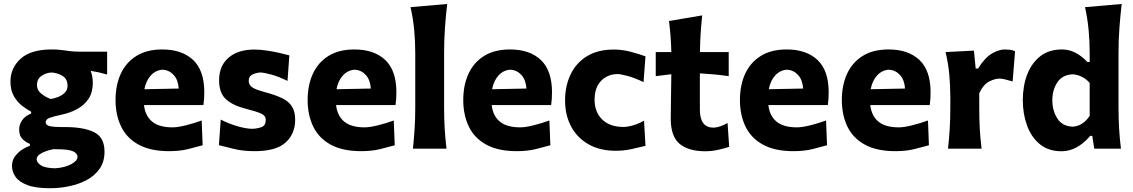

<svg xmlns="http://www.w3.org/2000/svg" viewBox="-20 -768 5854 992"><path d="M239 204.5Q163.5 204.5 120.8 188Q78 171.5 60 145.2Q42 119 42 89.5Q42 59.5 58.8 38Q75.5 16.5 97.2 3.2Q119 -10 134.5 -15V-25Q119 -29 99 -47Q79 -65 79 -99Q79 -124 93.8 -146Q108.5 -168 141 -181.5V-191Q120 -201.5 95 -220.8Q70 -240 52 -270.8Q34 -301.5 34 -346.5Q34 -416.5 86.5 -464.5Q139 -512.5 247.5 -512.5Q275.5 -512.5 296.2 -509.8Q317 -507 339.8 -504Q362.5 -501 396 -501H533.5V-383Q490.5 -395.5 448.5 -402Q459.5 -374 459.5 -339.5Q459.5 -291 437.8 -258Q416 -225 379.5 -205Q343 -185 298 -175.5Q256 -166.5 236 -159Q216 -151.5 216 -136.5Q216 -122 235.2 -116.8Q254.5 -111.5 297 -111.5H317.5Q412.5 -111.5 466.2 -85Q520 -58.5 520 16Q520 67.5 495 103.5Q470 139.5 428.5 161.8Q387 184 337.5 194.2Q288 204.5 239 204.5ZM242 -256.5Q259.5 -259 279.8 -266.8Q300 -274.5 314.5 -288.8Q329 -303 329 -325.5Q329 -359.5 303.5 -375.5Q278 -391.5 245.5 -393.5Q216 -391.5 193.5 -375.2Q171 -359 171 -329.5Q171 -300.5 195 -282.5Q219 -264.5 242 -256.5ZM265 101.5Q315.5 98 348 80.2Q380.5 62.5 380.5 43Q380.5 24 356.8 13.5Q333 3 272.5 3H255Q238.5 6 218.5 12.8Q198.5 19.5 184 30Q169.5 40.5 169.5 54.5Q169.5 72 191.5 86.2Q213.5 100.5 265 101.5Z M853.5 13Q757 13 695.8 -20.8Q634.5 -54.5 605.8 -114.2Q577 -174 577 -251Q577 -328 604 -386.8Q631 -445.5 684.8 -479Q738.5 -512.5 818.5 -512.5Q920.5 -512.5 978 -458Q1035.5 -403.5 1035.5 -291.5Q1035.5 -254 1031 -225H724Q730 -170 765.8 -140Q801.5 -110 871.5 -110Q898.5 -110 941.2 -120.8Q984 -131.5 1022 -145.5L1027 -17.5Q996 -9 953 2Q910 13 853.5 13ZM820 -408Q784.5 -405.5 759.5 -378.5Q734.5 -351.5 726 -307L903.5 -310.5Q900.5 -355.5 877.2 -380.8Q854 -406 820 -408Z M1296 13Q1234 13 1188 1.2Q1142 -10.5 1111 -18L1120.5 -150Q1161 -129.5 1206.2 -116Q1251.5 -102.5 1285.5 -102.5Q1312.5 -104 1332.8 -112Q1353 -120 1353 -149Q1353 -170 1330.2 -180.8Q1307.5 -191.5 1248.5 -206.5Q1182 -223.5 1147 -255.8Q1112 -288 1112 -353Q1112 -428 1161 -470Q1210 -512 1294 -512Q1324.5 -512 1358.8 -506.8Q1393 -501.5 1424 -494.5Q1455 -487.5 1475 -482L1465.5 -350Q1419.5 -372.5 1381 -383Q1342.5 -393.5 1324 -393.5Q1303 -392 1284 -382.8Q1265 -373.5 1265 -350.5Q1265 -331 1280.8 -318.5Q1296.5 -306 1348.5 -292Q1402.5 -277.5 1437 -261Q1471.5 -244.5 1488.2 -218.2Q1505 -192 1505 -149Q1505 -76.5 1455.8 -31.8Q1406.5 13 1296 13Z M1846 13Q1749.5 13 1688.2 -20.8Q1627 -54.5 1598.2 -114.2Q1569.5 -174 1569.5 -251Q1569.5 -328 1596.5 -386.8Q1623.5 -445.5 1677.2 -479Q1731 -512.5 1811 -512.5Q1913 -512.5 1970.5 -458Q2028 -403.5 2028 -291.5Q2028 -254 2023.5 -225H1716.5Q1722.5 -170 1758.2 -140Q1794 -110 1864 -110Q1891 -110 1933.8 -120.8Q1976.5 -131.5 2014.5 -145.5L2019.5 -17.5Q1988.5 -9 1945.5 2Q1902.5 13 1846 13ZM1812.5 -408Q1777 -405.5 1752 -378.5Q1727 -351.5 1718.5 -307L1896 -310.5Q1893 -355.5 1869.8 -380.8Q1846.5 -406 1812.5 -408Z M2113.5 0Q2119 -53.5 2122.2 -103.8Q2125.5 -154 2125.5 -216V-493.5Q2125.5 -554.5 2120 -613Q2114.5 -671.5 2101 -731L2290.5 -747.5Q2283.5 -688.5 2279 -625.5Q2274.5 -562.5 2274.5 -493.5V-216Q2274.5 -154 2277.5 -103.8Q2280.5 -53.5 2287 0Z M2650 13Q2553.5 13 2492.2 -20.8Q2431 -54.5 2402.2 -114.2Q2373.5 -174 2373.5 -251Q2373.5 -328 2400.5 -386.8Q2427.5 -445.5 2481.2 -479Q2535 -512.5 2615 -512.5Q2717 -512.5 2774.5 -458Q2832 -403.5 2832 -291.5Q2832 -254 2827.5 -225H2520.5Q2526.5 -170 2562.2 -140Q2598 -110 2668 -110Q2695 -110 2737.8 -120.8Q2780.5 -131.5 2818.5 -145.5L2823.5 -17.5Q2792.5 -9 2749.5 2Q2706.5 13 2650 13ZM2616.5 -408Q2581 -405.5 2556 -378.5Q2531 -351.5 2522.5 -307L2700 -310.5Q2697 -355.5 2673.8 -380.8Q2650.5 -406 2616.5 -408Z M3162 11Q3079 11 3020.2 -22.8Q2961.5 -56.5 2930.5 -115Q2899.5 -173.5 2899.5 -248.5Q2899.5 -324 2928.2 -383.8Q2957 -443.5 3013 -477.8Q3069 -512 3151.5 -512Q3196.5 -512 3240.5 -500Q3284.5 -488 3315 -477L3305 -344Q3257 -366.5 3221.5 -376Q3186 -385.5 3168.5 -385.5Q3116.5 -383.5 3084.2 -348.8Q3052 -314 3052 -253Q3052 -190 3090.5 -151.5Q3129 -113 3199.5 -112Q3221 -112 3250.2 -120.2Q3279.5 -128.5 3307.5 -144.5L3315 -14.5Q3286 -7.5 3245.2 1.8Q3204.5 11 3162 11Z M3624.5 13.5Q3537 13.5 3491.2 -25Q3445.5 -63.5 3445.5 -154.5Q3445.5 -206 3446.8 -261.8Q3448 -317.5 3448.5 -384.5L3368 -374.5V-499H3448.5Q3447.5 -542.5 3444.5 -580.8Q3441.5 -619 3436.5 -659.5L3608 -688.5Q3603 -639 3600 -595Q3597 -551 3596.5 -499H3745V-374.5Q3707.5 -380 3670 -383.5Q3632.5 -387 3596 -389V-201.5Q3596 -108.5 3666.5 -108.5Q3681 -108.5 3701 -115.2Q3721 -122 3739 -132.5L3747.5 -9.5Q3728.5 -2.5 3693 5.5Q3657.5 13.5 3624.5 13.5Z M4079.5 13Q3983 13 3921.8 -20.8Q3860.5 -54.5 3831.8 -114.2Q3803 -174 3803 -251Q3803 -328 3830 -386.8Q3857 -445.5 3910.8 -479Q3964.5 -512.5 4044.5 -512.5Q4146.5 -512.5 4204 -458Q4261.5 -403.5 4261.5 -291.5Q4261.5 -254 4257 -225H3950Q3956 -170 3991.8 -140Q4027.5 -110 4097.5 -110Q4124.5 -110 4167.2 -120.8Q4210 -131.5 4248 -145.5L4253 -17.5Q4222 -9 4179 2Q4136 13 4079.5 13ZM4046 -408Q4010.5 -405.5 3985.5 -378.5Q3960.5 -351.5 3952 -307L4129.5 -310.5Q4126.5 -355.5 4103.2 -380.8Q4080 -406 4046 -408Z M4606 13Q4509.5 13 4448.2 -20.8Q4387 -54.5 4358.2 -114.2Q4329.5 -174 4329.5 -251Q4329.5 -328 4356.5 -386.8Q4383.5 -445.5 4437.2 -479Q4491 -512.5 4571 -512.5Q4673 -512.5 4730.5 -458Q4788 -403.5 4788 -291.5Q4788 -254 4783.5 -225H4476.5Q4482.5 -170 4518.2 -140Q4554 -110 4624 -110Q4651 -110 4693.8 -120.8Q4736.5 -131.5 4774.5 -145.5L4779.5 -17.5Q4748.5 -9 4705.5 2Q4662.5 13 4606 13ZM4572.5 -408Q4537 -405.5 4512 -378.5Q4487 -351.5 4478.5 -307L4656 -310.5Q4653 -355.5 4629.8 -380.8Q4606.5 -406 4572.5 -408Z M4878 0Q4884 -53.5 4887 -103.8Q4890 -154 4890 -216V-266Q4890 -323 4884.8 -381.2Q4879.5 -439.5 4865.5 -499L5012 -506.5L5021 -414H5033.5Q5067.5 -469 5103.8 -490.8Q5140 -512.5 5172.5 -512.5Q5183.5 -512.5 5197.8 -510.8Q5212 -509 5224.5 -503.5L5212 -347Q5194 -352.5 5175.2 -357.2Q5156.5 -362 5144 -362Q5121 -362 5091.2 -347.2Q5061.5 -332.5 5039.5 -286.5V-208Q5039.5 -152 5042.2 -102.8Q5045 -53.5 5051.5 0Z M5465 13.5Q5396.5 13.5 5352 -23.5Q5307.5 -60.5 5286 -120.5Q5264.5 -180.5 5264.5 -250Q5264.5 -324.5 5287.5 -383.8Q5310.5 -443 5355.2 -477.8Q5400 -512.5 5466.5 -512.5Q5505.5 -512.5 5539 -494.2Q5572.5 -476 5598 -447.5H5610V-493.5Q5610 -554.5 5604.5 -613Q5599 -671.5 5586 -731L5775.5 -747.5Q5768.5 -688.5 5763.8 -625.5Q5759 -562.5 5759 -493.5V-216Q5759 -154 5762 -103.8Q5765 -53.5 5771.5 0H5633.5L5623.5 -66H5613Q5544.5 13.5 5465 13.5ZM5521.5 -113.5Q5575 -116.5 5610 -169.5V-339.5Q5592 -360.5 5568.5 -371.8Q5545 -383 5522 -384Q5469 -381.5 5443 -342.8Q5417 -304 5417 -249Q5417 -197 5442.5 -156.5Q5468 -116 5521.5 -113.5Z"/></svg>

Font: Commissioner Flair
Style: Bold
Weight: 700
Designer: Kostas Bartsokas
Foundry: Kostas Bartsokas
Version: Version 1.000; ttfautohint (v1.8.3)